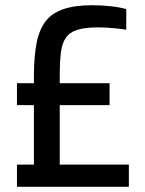

<svg xmlns="http://www.w3.org/2000/svg" viewBox="-20 -716 557 736"><path d="M45 0V-85H110V-313H45V-397H110V-423Q110 -497 120 -549.5Q130 -602 154.5 -634Q179 -666 223 -681Q267 -696 334 -696Q369 -696 405 -692Q441 -688 464 -681V-602Q446 -605 426.5 -607Q407 -609 389.5 -610Q372 -611 357 -611Q307 -611 277.5 -602Q248 -593 233 -572Q218 -551 213.5 -515Q209 -479 209 -424V-397H400V-313H209V-85H474V0Z"/></svg>

Font: Saira SemiCondensed Medium
Style: Regular
Weight: 500
Width: 4
Designer: Hector Gatti with collaboration of the Omnibus-Type team
Foundry: Omnibus-Type
Version: Version 1.101